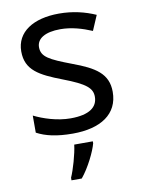

<svg xmlns="http://www.w3.org/2000/svg" viewBox="-86 -605 651 885"><g transform="rotate(-10 239.5 -162.5)"><path d="M434 -148C434 -234 375 -269 273 -307C170 -346 135 -364 135 -409C135 -449 174 -474 246 -474C298 -474 348 -459 393 -440L423 -510C373 -532 317 -546 252 -546C132 -546 51 -495 51 -404C51 -316 113 -284 217 -244C322 -204 349 -180 349 -140C349 -92 311 -61 222 -61C159 -61 94 -83 52 -104V-24C93 -2 145 10 220 10C351 10 434 -44 434 -148ZM304 70V61H217C212 104 191 176 176 209V221H224C260 178 295 106 304 70Z"/></g></svg>

Font: Noto Sans Hebrew Droid
Style: Bold
Weight: 700
Designer: Monotype Design Team
Foundry: Monotype Imaging Inc.
Version: Version 1.100